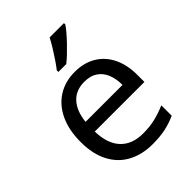

<svg xmlns="http://www.w3.org/2000/svg" viewBox="-220 -880 1004 1004"><g transform="rotate(-45 282.0 -378.0)"><path d="M292 -546Q361 -546 410.5 -516Q460 -486 486.5 -431.5Q513 -377 513 -304V-251H146Q148 -160 192.5 -112.5Q237 -65 317 -65Q368 -65 407.5 -74.5Q447 -84 489 -102V-25Q448 -7 408 1.5Q368 10 313 10Q237 10 178.5 -21Q120 -52 87.5 -113.5Q55 -175 55 -264Q55 -352 84.5 -415Q114 -478 167.5 -512Q221 -546 292 -546ZM291 -474Q228 -474 191.5 -433.5Q155 -393 148 -321H421Q421 -367 407 -401Q393 -435 364.5 -454.5Q336 -474 291 -474ZM433 -756Q424 -742 407 -722Q390 -702 369.5 -680.5Q349 -659 328.5 -639.5Q308 -620 290 -606H232V-618Q247 -637 264.5 -663Q282 -689 299 -716.5Q316 -744 327 -766H433Z"/></g></svg>

Font: Noto Sans Gurmukhi
Style: Regular
Weight: 400
Designer: Jelle Bosma - Monotype Design Team
Foundry: Monotype Imaging Inc.
Version: Version 2.003